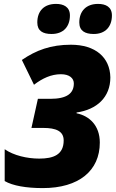

<svg xmlns="http://www.w3.org/2000/svg" viewBox="-20 -953 593 983"><path d="M460 -779C520 -779 553 -817 553 -874C553 -918 521 -933 482 -933C421 -933 386 -896 386 -838C386 -795 415 -779 460 -779ZM244 -779C305 -779 338 -817 338 -874C338 -918 305 -933 267 -933C205 -933 171 -896 171 -838C171 -795 199 -779 244 -779ZM199 10C384 10 491 -79 491 -223C491 -311 437 -360 372 -373V-377C476 -392 545 -455 545 -557C543 -659 469 -724 343 -724C240 -724 165 -696 92 -646L154 -519C197 -552 242 -573 292 -573C336 -573 358 -552 358 -526C358 -475 323 -447 237 -447H174L141 -298H202C266 -298 306 -282 306 -234C306 -161 254 -141 181 -141C119 -141 50 -157 4 -189V-26C45 -2 115 10 199 10Z"/></svg>

Font: Noto Sans UI SemiCondensed Black
Style: Italic
Weight: 900
Width: 4
Italic angle: -372°
Designer: Monotype Design Team
Foundry: Monotype Imaging Inc.
Version: Version 1.901